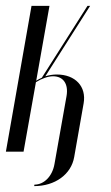

<svg xmlns="http://www.w3.org/2000/svg" viewBox="-36 -515 377 652"><path d="M71 -495 -16 0H44L86 -236C105 -248 127 -256 144 -256C179 -256 197 -230 190 -189L149 42C142 83 114 112 81 112L80 117C151 117 206 77 216 18L248 -164C258 -221 220 -262 157 -262C144 -262 131 -260 118 -256L270 -495H261L106 -251C100 -248 93 -245 87 -241L132 -495Z"/></svg>

Font: Moniqa Ita Display
Style: Italic
Weight: 400
Italic angle: -10°
Designer: Rajesh Rajput
Foundry: Rajesh Rajput
Version: Version 1.000